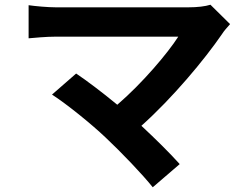

<svg xmlns="http://www.w3.org/2000/svg" viewBox="-20 -732 1040 812"><path d="M870 -712C848 -705 815 -701 776 -701H217C182 -701 128 -706 101 -710V-570C123 -572 176 -577 217 -577H734C690 -508 583 -381 476 -289C412 -342 344 -393 302 -421L200 -332C262 -292 366 -208 426 -151C494 -87 583 6 626 60L740 -38C699 -84 637 -145 578 -200C710 -318 845 -480 919 -588C927 -601 939 -614 953 -630Z"/></svg>

Font: Noto Sans T Chinese Bold
Style: Bold
Weight: 700
Designer: Ryoko NISHIZUKA (kana & ideographs); Paul D. Hunt (Latin, Greek & Cyrillic); Wenlong ZHANG (bopomofo); Sandoll Communica
Foundry: Adobe Systems Incorporated
Version: Version 1.000;PS 1;hotconv 1.0.78;makeotf.lib2.5.61930